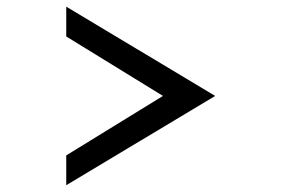

<svg xmlns="http://www.w3.org/2000/svg" viewBox="-20 -546 830 566"><path d="M175.3 -87.9 460.4 -263.2 175.3 -438.5V-526.4L614.3 -263.2L175.3 0Z"/></svg>

Font: Aeronef
Style: Regular
Weight: 400
Designer: Peter Wiegel - CAT-Fonts Germany
Foundry: CAT-Fonts, Peter Wiegel
Version: Version 0.002